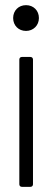

<svg xmlns="http://www.w3.org/2000/svg" viewBox="-20 -725 202 745"><path d="M81 -605C109 -605 131 -626 131 -655C131 -684 110 -705 81 -705C52 -705 31 -684 31 -655C31 -626 52 -605 81 -605ZM65 0H98C104 0 108 -4 108 -10V-494C108 -500 104 -504 98 -504H65C59 -504 55 -500 55 -494V-10C55 -4 59 0 65 0Z"/></svg>

Font: Barlow Condensed Light
Style: Regular
Weight: 300
Width: 3
Designer: Jeremy Tribby
Foundry: Tribby Type
Version: Version 1.422;hotconv 1.0.109;makeotfexe 2.5.65596